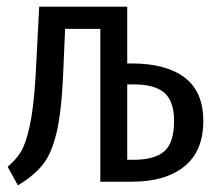

<svg xmlns="http://www.w3.org/2000/svg" viewBox="-20 -547 640 578"><path d="M363 -356H376Q480 -356 536 -313.5Q592 -271 592 -183Q592 -92 535 -46Q478 0 377 0H282V-460H176L170 -321Q165 -209 150 -146.5Q135 -84 108.5 -51Q82 -18 34 11L3 -45Q27 -65 42 -88.5Q57 -112 69 -165.5Q81 -219 87 -315L98 -527H363ZM363 -293V-66H383Q445 -66 474.5 -91.5Q504 -117 504 -183Q504 -242 475 -267.5Q446 -293 381 -293Z"/></svg>

Font: FiraDG Mono
Style: Regular
Weight: 400
Designer: Carrois Corporate & Edenspiekermann AG
Foundry: Carrois Corporate GbR & Edenspiekermann AG
Version: Version 3.206